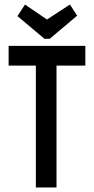

<svg xmlns="http://www.w3.org/2000/svg" viewBox="-20 -826 415 846"><path d="M288 -806 187 -740 90 -806 57 -755 176 -655H199L320 -757ZM138 0H229V-537H356V-624H18V-537H138Z"/></svg>

Font: Inconsolata Condensed
Style: Bold
Weight: 700
Width: 3
Monospace: yes
Designer: Raph Levien, Cyreal, Brenton Simpson
Foundry: Raph Levien, Cyreal, Google
Version: Version 3.100